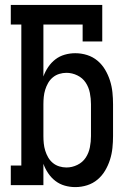

<svg xmlns="http://www.w3.org/2000/svg" viewBox="-20 -755 540 783"><path d="M287 8Q265 8 244 2Q223 -4 206 -17Q189 -30 176.5 -48.5Q164 -67 157 -87V0H24V-80H67V-655H24V-735H397V-586H317V-655H157V-443Q164 -463 176.5 -481.5Q189 -500 206 -513Q223 -526 244 -532Q265 -538 287 -538Q312 -538 335.5 -530.5Q359 -523 377.5 -507.5Q396 -492 408.5 -471Q421 -450 428.5 -426.5Q436 -403 438.5 -378.5Q441 -354 441 -330V-200Q441 -176 438.5 -151.5Q436 -127 428.5 -103.5Q421 -80 408.5 -59Q396 -38 377.5 -22.5Q359 -7 335.5 0.5Q312 8 287 8ZM251 -72Q274 -72 295.5 -82.5Q317 -93 329.5 -112Q342 -131 346.5 -154Q351 -177 351 -200V-330Q351 -353 346.5 -376Q342 -399 329.5 -418Q317 -437 295.5 -447.5Q274 -458 251 -458Q236 -458 221.5 -453.5Q207 -449 195.5 -439.5Q184 -430 176.5 -417Q169 -404 164.5 -389.5Q160 -375 158.5 -360Q157 -345 157 -330V-200Q157 -185 158.5 -170Q160 -155 164.5 -140.5Q169 -126 176.5 -113Q184 -100 195.5 -90.5Q207 -81 221.5 -76.5Q236 -72 251 -72Z"/></svg>

Font: Iosevka Slab Medium
Style: Regular
Weight: 500
Monospace: yes
Designer: Belleve Invis
Foundry: Belleve Invis
Version: Version 11.1.1; ttfautohint (v1.8.3)